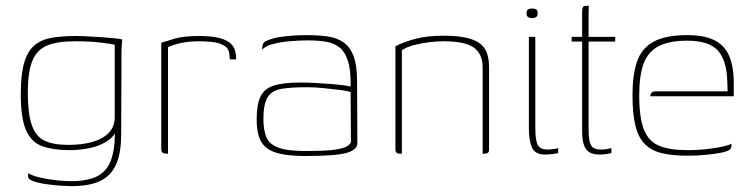

<svg xmlns="http://www.w3.org/2000/svg" viewBox="-20 -525 2566 656"><path d="M224 111Q214 111 190 109.5Q166 108 140 104.5Q114 101 95 94.5Q76 88 76 78Q76 76 76 72.5Q76 69 76 67Q92 76 118.5 82Q145 88 173.5 91Q202 94 222 94Q281 94 314.5 76Q348 58 361.5 15.5Q375 -27 372 -98L386 -99Q376 -63 348.5 -44.5Q321 -26 286 -19Q251 -12 219 -12Q163 -12 125.5 -25Q88 -38 69.5 -79Q51 -120 51 -203Q51 -269 62 -308.5Q73 -348 96 -368.5Q119 -389 154.5 -395.5Q190 -402 239 -402Q260 -402 284.5 -400.5Q309 -399 332.5 -397.5Q356 -396 373.5 -394Q391 -392 398 -390Q397 -386 396 -371Q395 -356 395 -337Q395 -318 395 -302L394 -66Q394 -3 377 36Q360 75 323 93Q286 111 224 111ZM213 -30Q259 -30 294 -39.5Q329 -49 350 -69.5Q371 -90 372 -123V-372Q361 -375 324 -379.5Q287 -384 236 -384Q176 -384 141 -369.5Q106 -355 90.5 -317Q75 -279 75 -209Q75 -137 88.5 -98Q102 -59 132 -44.5Q162 -30 213 -30Z M554 0H548Q540 0 535.5 -3.5Q531 -7 531 -16V-379Q549 -385 578.5 -393.5Q608 -402 660 -402Q704 -402 730 -395Q756 -388 768 -376.5Q780 -365 783.5 -351Q787 -337 787 -322H765L764 -336Q763 -359 746 -369Q729 -379 705.5 -381.5Q682 -384 660 -384Q625 -384 598 -378Q571 -372 554 -364Z M1025 8Q973 8 940 1Q907 -6 889 -21Q871 -36 864 -60Q857 -84 857 -118Q857 -169 870.5 -196Q884 -223 916.5 -233Q949 -243 1005 -243Q1030 -243 1057.5 -241.5Q1085 -240 1110.5 -238Q1136 -236 1154 -233.5Q1172 -231 1178 -229Q1179 -284 1169 -316Q1159 -348 1140 -363Q1121 -378 1093.5 -382.5Q1066 -387 1033 -387Q1000 -387 967.5 -384Q935 -381 910 -374Q885 -367 876 -355V-362Q876 -379 889.5 -385Q903 -391 915 -394Q932 -399 963.5 -402Q995 -405 1026 -405Q1067 -405 1099 -400.5Q1131 -396 1153.5 -380.5Q1176 -365 1188 -333.5Q1200 -302 1200 -247L1201 -36Q1201 -13 1163.5 -2.5Q1126 8 1025 8ZM1025 -9Q1083 -9 1115 -12.5Q1147 -16 1161.5 -23Q1176 -30 1179 -40L1178 -210Q1170 -214 1143 -217.5Q1116 -221 1084.5 -224Q1053 -227 1029 -227Q975 -227 942 -221.5Q909 -216 894.5 -193Q880 -170 880 -119Q880 -82 889.5 -57.5Q899 -33 930 -21Q961 -9 1025 -9Z M1345 0Q1331 0 1331 -14V-367Q1360 -382 1400 -392.5Q1440 -403 1495 -403Q1543 -403 1573.5 -396Q1604 -389 1621 -375.5Q1638 -362 1644.5 -341.5Q1651 -321 1651 -294V-14Q1651 -10 1649.5 -6.5Q1648 -3 1644.5 -1.5Q1641 0 1636 0H1629V-295Q1629 -340 1599.5 -362Q1570 -384 1495 -384Q1472 -384 1444.5 -380.5Q1417 -377 1392.5 -370.5Q1368 -364 1353 -353V0Z M1842 3Q1808 3 1797.5 -21Q1787 -45 1787 -86V-399H1809V-89Q1809 -43 1818 -28.5Q1827 -14 1851 -14Q1856 -14 1869.5 -15.5Q1883 -17 1887 -19V-2Q1884 -1 1877 0Q1870 1 1861 2Q1852 3 1842 3ZM1798 -463Q1792 -463 1785.5 -466Q1779 -469 1779 -479Q1779 -490 1784.5 -493Q1790 -496 1797 -496Q1805 -496 1811 -493.5Q1817 -491 1817 -479Q1817 -469 1810.5 -466Q1804 -463 1798 -463Z M2029 3Q2008 3 1995 -4Q1982 -11 1975.5 -28.5Q1969 -46 1969 -76V-383H1933V-399H1969V-484Q1969 -493 1970.5 -497.5Q1972 -502 1975 -503.5Q1978 -505 1982 -505H1992Q1992 -505 1991.5 -498Q1991 -491 1991 -476V-399H2082V-383H1991V-82Q1991 -43 1999.5 -28.5Q2008 -14 2033 -14Q2045 -14 2055 -16Q2065 -18 2069 -19V-2Q2064 -1 2053.5 1Q2043 3 2029 3Z M2329 7Q2278 7 2242 -1.5Q2206 -10 2183.5 -32.5Q2161 -55 2151 -95.5Q2141 -136 2141 -200Q2141 -269 2156.5 -314.5Q2172 -360 2213 -382.5Q2254 -405 2328 -405Q2385 -405 2420 -388Q2455 -371 2471 -334.5Q2487 -298 2487 -241V-196H2202Q2202 -203 2206 -208Q2210 -213 2220 -213H2466L2465 -246Q2463 -320 2432 -353Q2401 -386 2328 -386Q2266 -386 2230 -367Q2194 -348 2179 -307.5Q2164 -267 2164 -200Q2164 -123 2180 -82.5Q2196 -42 2232 -27Q2268 -12 2329 -12Q2349 -12 2371 -13.5Q2393 -15 2414 -18Q2435 -21 2452.5 -25Q2470 -29 2479 -34V-26Q2479 -19 2473.5 -14Q2468 -9 2448 -4Q2423 1 2392 4Q2361 7 2329 7Z"/></svg>

Font: Genos Thin Thin
Style: Regular
Weight: 250
Version: Version 1.010